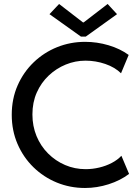

<svg xmlns="http://www.w3.org/2000/svg" viewBox="-20 -938 701 966"><path d="M407.7 7.8Q332.5 7.8 265.9 -19.5Q199.2 -46.9 148.2 -96.7Q97.2 -146.5 68.1 -213.9Q39.1 -281.2 39.1 -360.4Q39.1 -440.9 68.6 -508.1Q98.1 -575.2 149.4 -624.5Q200.7 -673.8 267.3 -700.7Q334 -727.5 408.2 -727.5Q468.3 -727.5 525.9 -710.4Q583.5 -693.4 627.4 -661.6L588.9 -569.3Q558.1 -599.6 509.8 -616.2Q461.4 -632.8 410.2 -632.8Q358.9 -632.8 311 -613.3Q263.2 -593.8 225.1 -557.9Q187 -522 165 -472.4Q143.1 -422.9 143.1 -362.3Q143.1 -303.7 163.8 -253.4Q184.6 -203.1 221.9 -165.8Q259.3 -128.4 307.6 -107.7Q356 -86.9 411.1 -86.9Q445.3 -86.9 479.2 -95Q513.2 -103 542.2 -118.2Q571.3 -133.3 590.8 -154.3L629.4 -63Q585.4 -29.8 526.6 -11Q467.8 7.8 407.7 7.8ZM277.3 -918 397.5 -825.2H400.9L521.5 -918L568.8 -866.7L411.6 -753.9H387.2L229 -866.7Z"/></svg>

Font: Reddit Sans Medium
Style: Regular
Weight: 500
Designer: Stephen Hutchings
Foundry: Reddit
Version: Version 1.014